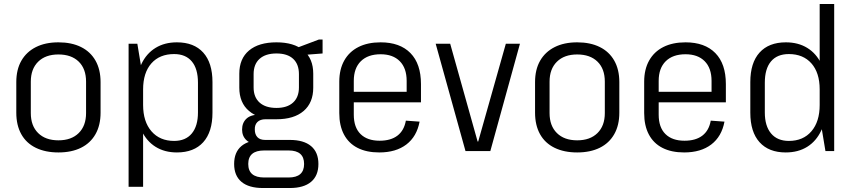

<svg xmlns="http://www.w3.org/2000/svg" viewBox="-20 -760 4297 966"><path d="M274 7Q208 7 160 -16.5Q112 -40 87 -85Q62 -130 62 -193V-347Q62 -410 87.5 -454.5Q113 -499 160.5 -523Q208 -547 274 -547Q340 -547 387.5 -523.5Q435 -500 460.5 -455Q486 -410 486 -347V-193Q486 -130 460.5 -85Q435 -40 387.5 -16.5Q340 7 274 7ZM274 -54Q339 -54 376 -90.5Q413 -127 413 -191V-349Q413 -414 376 -450Q339 -486 274 -486Q209 -486 172 -449.5Q135 -413 135 -349V-191Q135 -127 172 -90.5Q209 -54 274 -54Z M870 7Q808 7 762.5 -21.5Q717 -50 692 -103.5Q667 -157 666 -229V-315Q667 -387 692 -439Q717 -491 762.5 -519Q808 -547 870 -547Q956 -547 1002.5 -495.5Q1049 -444 1049 -347V-193Q1049 -96 1002.5 -44.5Q956 7 870 7ZM627 -540H671L700 -365V180H627ZM856 -51Q914 -51 945 -88.5Q976 -126 976 -194V-344Q976 -414 945 -451Q914 -488 856 -488Q783 -488 741.5 -441Q700 -394 700 -310V-232Q700 -148 742 -99.5Q784 -51 856 -51Z M1371 -160Q1282 -160 1233 -201.5Q1184 -243 1184 -319V-389Q1184 -465 1233 -506Q1282 -547 1371 -547Q1459 -547 1507.5 -506Q1556 -465 1556 -389V-319Q1556 -243 1507.5 -201.5Q1459 -160 1371 -160ZM1303 186Q1232 186 1195 155Q1158 124 1158 65Q1158 6 1194.5 -25Q1231 -56 1303 -56H1438Q1508 -56 1545 -25Q1582 6 1582 65Q1582 124 1545 155Q1508 186 1438 186ZM1432 133Q1510 133 1510 65Q1510 -3 1432 -3H1309Q1229 -3 1229 65Q1229 133 1309 133ZM1282 -34Q1242 -34 1220 -54.5Q1198 -75 1198 -108Q1198 -142 1219.5 -162.5Q1241 -183 1283 -183H1371V-160H1316Q1289 -160 1275 -146Q1261 -132 1262 -108Q1262 -84 1275 -70Q1288 -56 1314 -56H1371V-34ZM1371 -217Q1425 -217 1454.5 -244Q1484 -271 1484 -320V-387Q1484 -437 1455 -464Q1426 -491 1371 -491Q1316 -491 1286 -464Q1256 -437 1256 -387V-320Q1256 -271 1286 -244Q1316 -217 1371 -217ZM1462 -515 1584 -561H1603V-491L1462 -480Z M1888 7Q1824 7 1779 -16Q1734 -39 1710.5 -83.5Q1687 -128 1687 -191V-349Q1687 -411 1712 -455.5Q1737 -500 1783.5 -523.5Q1830 -547 1895 -547Q1992 -547 2045 -493Q2098 -439 2098 -337V-245H1746V-298H2038L2026 -271V-353Q2026 -417 1991.5 -452Q1957 -487 1895 -487Q1831 -487 1795.5 -452Q1760 -417 1760 -353V-183Q1760 -119 1794 -85.5Q1828 -52 1890 -52Q1946 -52 1979.5 -77.5Q2013 -103 2022 -153L2091 -148Q2077 -73 2024.5 -33Q1972 7 1888 7Z M2172 -540H2245L2383 -48H2386L2525 -540H2596L2447 0H2322Z M2884 7Q2818 7 2770 -16.5Q2722 -40 2697 -85Q2672 -130 2672 -193V-347Q2672 -410 2697.5 -454.5Q2723 -499 2770.5 -523Q2818 -547 2884 -547Q2950 -547 2997.5 -523.5Q3045 -500 3070.5 -455Q3096 -410 3096 -347V-193Q3096 -130 3070.5 -85Q3045 -40 2997.5 -16.5Q2950 7 2884 7ZM2884 -54Q2949 -54 2986 -90.5Q3023 -127 3023 -191V-349Q3023 -414 2986 -450Q2949 -486 2884 -486Q2819 -486 2782 -449.5Q2745 -413 2745 -349V-191Q2745 -127 2782 -90.5Q2819 -54 2884 -54Z M3422 7Q3358 7 3313 -16Q3268 -39 3244.5 -83.5Q3221 -128 3221 -191V-349Q3221 -411 3246 -455.5Q3271 -500 3317.5 -523.5Q3364 -547 3429 -547Q3526 -547 3579 -493Q3632 -439 3632 -337V-245H3280V-298H3572L3560 -271V-353Q3560 -417 3525.5 -452Q3491 -487 3429 -487Q3365 -487 3329.5 -452Q3294 -417 3294 -353V-183Q3294 -119 3328 -85.5Q3362 -52 3424 -52Q3480 -52 3513.5 -77.5Q3547 -103 3556 -153L3625 -148Q3611 -73 3558.5 -33Q3506 7 3422 7Z M3933 7Q3848 7 3801.5 -44.5Q3755 -96 3755 -193V-347Q3755 -444 3801.5 -495.5Q3848 -547 3934 -547Q3996 -547 4041.5 -519Q4087 -491 4112 -439Q4137 -387 4137 -315V-229Q4137 -157 4112 -103.5Q4087 -50 4041.5 -21.5Q3996 7 3933 7ZM3949 -51Q4021 -51 4062.5 -99.5Q4104 -148 4104 -232V-310Q4104 -394 4062.5 -441Q4021 -488 3949 -488Q3890 -488 3859 -451Q3828 -414 3828 -344V-194Q3828 -126 3859.5 -88.5Q3891 -51 3949 -51ZM4104 -175V-740H4177V0H4133Z"/></svg>

Font: Pathway Extreme SemiCondensed Light
Style: Regular
Weight: 300
Width: 4
Version: Version 1.001;gftools[0.9.26]